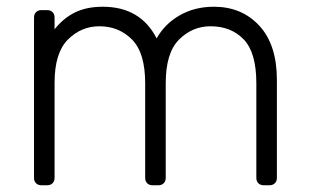

<svg xmlns="http://www.w3.org/2000/svg" viewBox="-20 -550 918 570"><path d="M103 0Q93 0 87 -6Q81 -12 81 -22V-498Q81 -508 87 -514Q93 -520 103 -520H120Q130 -520 136 -514Q142 -508 142 -498V-463Q168 -496 202.5 -513Q237 -530 285 -530Q397 -530 445 -436Q469 -479 513.5 -504.5Q558 -530 615 -530Q698 -530 750 -473.5Q802 -417 802 -313V-22Q802 -12 796 -6Q790 0 780 0H763Q753 0 747 -6Q741 -12 741 -22V-303Q741 -394 703.5 -433Q666 -472 605 -472Q551 -472 511.5 -432.5Q472 -393 472 -303V-22Q472 -12 466 -6Q460 0 450 0H433Q423 0 417 -6Q411 -12 411 -22V-303Q411 -393 372 -432.5Q333 -472 275 -472Q221 -472 181.5 -432.5Q142 -393 142 -304V-22Q142 -12 136 -6Q130 0 120 0Z"/></svg>

Font: Rubik AZ
Style: Regular
Weight: 300
Designer: Hubert and Fischer
Foundry: Hubert & Fischer
Version: Version 2.000